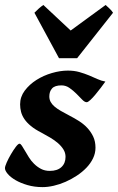

<svg xmlns="http://www.w3.org/2000/svg" viewBox="-32 -746 482 786"><path d="M399.4 -412.1Q391.6 -400.9 380.6 -386.5Q369.6 -372.1 358.6 -358.9Q347.7 -345.7 337.9 -336.7Q328.1 -327.6 322.8 -327.6Q314.5 -327.6 304.2 -338.4Q293.9 -349.1 281 -362.1Q268.1 -375 252.9 -385.7Q237.8 -396.5 219.7 -396.5Q192.4 -396.5 181.2 -384Q169.9 -371.6 169.9 -351.1Q169.9 -338.9 175.3 -328.9Q180.7 -318.8 191.2 -309.8Q201.7 -300.8 217 -292Q232.4 -283.2 252 -272.9Q272 -262.7 291.3 -250.5Q310.5 -238.3 325.4 -222.4Q340.3 -206.5 349.6 -186.8Q358.9 -167 358.9 -141.1Q358.9 -118.7 348.9 -97.9Q338.9 -77.1 321.8 -59.3Q304.7 -41.5 282.5 -26.9Q260.3 -12.2 236.3 -1.7Q212.4 8.8 188 14.4Q163.6 20 142.6 20Q108.9 20 80.6 11.7Q52.2 3.4 31.7 -8.5Q11.2 -20.5 -0.2 -33.9Q-11.7 -47.4 -11.7 -57.6Q-11.7 -64.9 -4.4 -81.3Q2.9 -97.7 12.9 -114.7Q22.9 -131.8 32.7 -144.8Q42.5 -157.7 47.9 -157.7Q52.2 -157.7 57.6 -149.4Q63 -141.1 70.1 -128.9Q77.1 -116.7 86.2 -102.1Q95.2 -87.4 107.7 -75.2Q120.1 -63 135.7 -54.7Q151.4 -46.4 171.9 -46.4Q202.6 -46.4 219.5 -62Q236.3 -77.6 236.3 -104Q236.3 -120.1 227.8 -134Q219.2 -147.9 205.1 -160.2Q190.9 -172.4 173.1 -182.9Q155.3 -193.4 137.2 -203.1Q111.3 -216.3 94.5 -230.2Q77.6 -244.1 67.9 -258.5Q58.1 -272.9 54.2 -288.1Q50.3 -303.2 50.3 -318.8Q50.3 -349.6 69.3 -375Q88.4 -400.4 117.2 -418.7Q146 -437 180.4 -447Q214.8 -457 245.6 -457Q272 -457 293.2 -450.9Q314.5 -444.8 332.5 -437.3Q350.6 -429.7 366.7 -422.4Q382.8 -415 399.4 -412.1ZM283.7 -507.8H209.5L108.9 -693.8Q116.7 -702.1 127 -711.2Q137.2 -720.2 145.5 -725.6L257.3 -621.1L400.4 -725.6Q406.2 -720.2 415.8 -711.4Q425.3 -702.6 430.7 -693.8Z"/></svg>

Font: Gentium Book Basic
Style: Bold Italic
Weight: 700
Italic angle: -8°
Designer: J. Victor Gaultney and Annie Olsen
Foundry: SIL International
Version: Version 1.102; 2013; Maintenance release